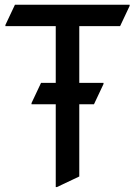

<svg xmlns="http://www.w3.org/2000/svg" viewBox="-20 -757 561 797"><path d="M211.4 19.5V-324.2H110.8V-329.1L150.4 -413.1H211.4V-648.4H2.4V-653.3L42 -737.3H518.1V-732.4L478.5 -648.4H309.1V-413.1H409.7V-408.2L370.1 -324.2H309.1V-24.4L216.3 19.5Z"/></svg>

Font: Nova Round
Style: Book
Weight: 400
Version: Version 2.000